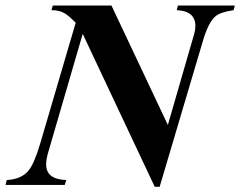

<svg xmlns="http://www.w3.org/2000/svg" viewBox="-55 -682 886 708"><path d="M811 -661.6 806.2 -644.5Q757.3 -637.2 739.3 -621.6Q713.9 -600.1 694.3 -534.7L533.7 6.8H515.6L250 -557.1L123 -121.1Q115.2 -94.7 115.2 -75.7Q115.2 -20.5 189.5 -18.1L183.6 0H-34.7L-29.8 -18.1Q24.4 -21 50.8 -53.7Q71.8 -79.6 94.2 -155.8L224.1 -598.1Q197.8 -625 183.6 -632.8Q164.1 -644.5 134.8 -644.5L139.6 -661.6H356L564 -221.2L661.1 -557.1Q665.5 -572.8 665.5 -585.9Q665.5 -641.6 596.7 -644.5L601.1 -661.6Z"/></svg>

Font: Dai Banna SIL Book
Style: BoldOblique
Weight: 700
Italic angle: -11°
Designer: Victor Gaultney
Foundry: SIL International
Version: Version 2.000